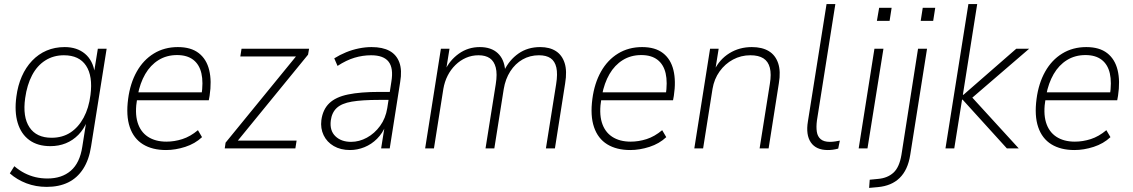

<svg xmlns="http://www.w3.org/2000/svg" viewBox="-20 -725 5534 938"><path d="M208 188Q155 188 109 170.5Q63 153 28 122L50 87Q75 108 100.5 121Q126 134 153.5 140.5Q181 147 212 147Q282 147 326 109Q370 71 382 -8L402 -134H406Q390 -94 363 -66.5Q336 -39 301.5 -25Q267 -11 226 -11Q164 -11 123.5 -40.5Q83 -70 66.5 -124.5Q50 -179 60 -253Q67 -307 86.5 -351.5Q106 -396 137 -428.5Q168 -461 208 -478Q248 -495 296 -495Q356 -495 395 -462.5Q434 -430 443 -369H439L458 -487H501L425 -10Q415 56 386 100.5Q357 145 312.5 166.5Q268 188 208 188ZM232 -52Q285 -52 324 -77.5Q363 -103 388.5 -150Q414 -197 422 -261Q434 -353 400.5 -404Q367 -455 292 -455Q241 -455 201 -429.5Q161 -404 136.5 -357Q112 -310 103 -246Q90 -154 124 -103Q158 -52 232 -52Z M791 8Q724 8 678.5 -20Q633 -48 614 -104Q595 -160 606 -242Q616 -318 648 -375Q680 -432 731.5 -463.5Q783 -495 849 -495Q913 -495 951 -465.5Q989 -436 1002 -382.5Q1015 -329 1004 -257L1000 -235H633L640 -274H984L964 -258Q974 -323 964 -366.5Q954 -410 924 -433Q894 -456 845 -456Q794 -456 754.5 -431.5Q715 -407 689.5 -363Q664 -319 653 -260L650 -243Q638 -174 652 -127.5Q666 -81 702.5 -57Q739 -33 793 -33Q832 -33 871 -45.5Q910 -58 947 -89L967 -55Q933 -23 885 -7.5Q837 8 791 8Z M1078 0 1082 -28 1438 -464 1440 -449H1154L1160 -487H1490L1485 -458L1128 -21L1127 -38H1429L1423 0Z M1690 8Q1644 8 1610.5 -11.5Q1577 -31 1561 -64.5Q1545 -98 1550 -138Q1557 -190 1588.5 -220.5Q1620 -251 1680.5 -263.5Q1741 -276 1834 -276H1894L1888 -237H1833Q1749 -237 1699 -228.5Q1649 -220 1625 -197.5Q1601 -175 1596 -136Q1590 -87 1618.5 -59.5Q1647 -32 1695 -32Q1735 -32 1772.5 -52.5Q1810 -73 1837 -110Q1864 -147 1872 -197L1892 -326Q1903 -392 1878.5 -423.5Q1854 -455 1793 -455Q1752 -455 1712 -443Q1672 -431 1629 -403L1613 -440Q1640 -457 1670.5 -469.5Q1701 -482 1733 -488.5Q1765 -495 1795 -495Q1849 -495 1883 -476.5Q1917 -458 1931 -420Q1945 -382 1935 -324L1884 0H1842L1860 -113H1865Q1849 -74 1822 -47Q1795 -20 1760.5 -6Q1726 8 1690 8Z M2057 0 2134 -487H2176L2159 -381H2154Q2177 -431 2222 -463Q2267 -495 2324 -495Q2380 -495 2412 -465Q2444 -435 2448 -380H2443Q2468 -432 2513 -463.5Q2558 -495 2619 -495Q2665 -495 2695.5 -475.5Q2726 -456 2738.5 -417Q2751 -378 2741 -318L2691 0H2647L2697 -314Q2705 -364 2698 -395Q2691 -426 2670 -440.5Q2649 -455 2613 -455Q2569 -455 2533 -434.5Q2497 -414 2473 -376.5Q2449 -339 2441 -290L2395 0H2352L2402 -314Q2410 -364 2402 -395Q2394 -426 2373 -440.5Q2352 -455 2318 -455Q2285 -455 2256.5 -442.5Q2228 -430 2205 -407.5Q2182 -385 2167 -355.5Q2152 -326 2146 -291L2100 0Z M3059 8Q2992 8 2946.5 -20Q2901 -48 2882 -104Q2863 -160 2874 -242Q2884 -318 2916 -375Q2948 -432 2999.5 -463.5Q3051 -495 3117 -495Q3181 -495 3219 -465.5Q3257 -436 3270 -382.5Q3283 -329 3272 -257L3268 -235H2901L2908 -274H3252L3232 -258Q3242 -323 3232 -366.5Q3222 -410 3192 -433Q3162 -456 3113 -456Q3062 -456 3022.5 -431.5Q2983 -407 2957.5 -363Q2932 -319 2921 -260L2918 -243Q2906 -174 2920 -127.5Q2934 -81 2970.5 -57Q3007 -33 3061 -33Q3100 -33 3139 -45.5Q3178 -58 3215 -89L3235 -55Q3201 -23 3153 -7.5Q3105 8 3059 8Z M3372 0 3449 -487H3491L3474 -381H3469Q3495 -435 3543.5 -465Q3592 -495 3653 -495Q3703 -495 3735.5 -475.5Q3768 -456 3781.5 -416.5Q3795 -377 3785 -318L3735 0H3691L3741 -315Q3749 -363 3741 -394Q3733 -425 3709.5 -440Q3686 -455 3646 -455Q3600 -455 3561 -434Q3522 -413 3495.5 -376Q3469 -339 3461 -291L3415 0Z M4024 8Q3967 8 3941.5 -29Q3916 -66 3927 -132L4018 -705H4061L3971 -136Q3967 -105 3970.5 -81.5Q3974 -58 3989.5 -45Q4005 -32 4034 -32Q4047 -32 4060 -34Q4073 -36 4083 -38L4075 1Q4060 5 4048 6.5Q4036 8 4024 8Z M4264 -623 4275 -687H4336L4326 -623ZM4175 0 4252 -487H4296L4218 0Z M4478 -623 4488 -687H4549L4539 -623ZM4226 193 4229 153 4270 149Q4316 145 4345 118.5Q4374 92 4384 31L4465 -487H4509L4427 31Q4421 69 4408 97Q4395 125 4375 144.5Q4355 164 4328.5 175Q4302 186 4270 189Z M4599 0 4711 -705H4754L4684 -262H4687L4945 -487H5008L4714 -234L4712 -268L4957 0H4899L4683 -238H4680L4642 0Z M5229 8Q5162 8 5116.5 -20Q5071 -48 5052 -104Q5033 -160 5044 -242Q5054 -318 5086 -375Q5118 -432 5169.5 -463.5Q5221 -495 5287 -495Q5351 -495 5389 -465.5Q5427 -436 5440 -382.5Q5453 -329 5442 -257L5438 -235H5071L5078 -274H5422L5402 -258Q5412 -323 5402 -366.5Q5392 -410 5362 -433Q5332 -456 5283 -456Q5232 -456 5192.5 -431.5Q5153 -407 5127.5 -363Q5102 -319 5091 -260L5088 -243Q5076 -174 5090 -127.5Q5104 -81 5140.5 -57Q5177 -33 5231 -33Q5270 -33 5309 -45.5Q5348 -58 5385 -89L5405 -55Q5371 -23 5323 -7.5Q5275 8 5229 8Z"/></svg>

Font: Nunito Sans 10pt SemiCondensed ExtraLight
Style: Italic
Weight: 250
Width: 4
Italic angle: -9°
Designer: Vernon Adams
Foundry: Vernon Adams
Version: Version 3.101;gftools[0.9.27]